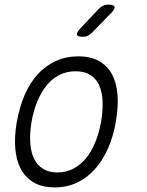

<svg xmlns="http://www.w3.org/2000/svg" viewBox="-20 -805 640 835"><path d="M218 10Q165 10 128.5 -10.5Q92 -31 71.5 -68.5Q51 -106 46.5 -158.5Q42 -211 53 -275Q65 -340 87.5 -392.5Q110 -445 144 -482Q178 -519 222.5 -539.5Q267 -560 320 -560Q374 -560 410.5 -539.5Q447 -519 467 -482Q487 -445 491 -393Q495 -341 484 -277Q473 -212 449.5 -159Q426 -106 392 -68.5Q358 -31 314.5 -10.5Q271 10 218 10ZM230 -55Q266 -55 297 -70.5Q328 -86 352.5 -115Q377 -144 394 -185.5Q411 -227 420 -277Q428 -327 426 -367Q424 -407 410.5 -435.5Q397 -464 372 -479.5Q347 -495 309 -495Q271 -495 239.5 -479.5Q208 -464 184 -435Q160 -406 143 -365.5Q126 -325 117 -275Q109 -225 111.5 -184.5Q114 -144 128 -115Q142 -86 167.5 -70.5Q193 -55 230 -55ZM340 -645Q318 -645 315 -654Q312 -663 329 -681L408 -765Q418 -775 428 -780Q438 -785 450 -785Q475 -785 478 -775.5Q481 -766 462 -747L380 -663Q372 -654 362 -649.5Q352 -645 340 -645Z"/></svg>

Font: Maple Mono NL ExtraLight
Style: Italic
Weight: 275
Italic angle: -10°
Monospace: yes
Designer: subframe7536
Version: Version 7.000